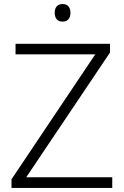

<svg xmlns="http://www.w3.org/2000/svg" viewBox="-20 -931 615 951"><path d="M536 0H37V-43L452 -662H57V-714H525V-671L110 -53H536ZM290 -911Q309 -911 319 -899.5Q329 -888 329 -868Q329 -847 319 -835.5Q309 -824 290 -824Q271 -824 261 -835.5Q251 -847 251 -868Q251 -888 261 -899.5Q271 -911 290 -911Z"/></svg>

Font: Noto Sans Cham Light
Style: Regular
Weight: 300
Version: Version 2.002